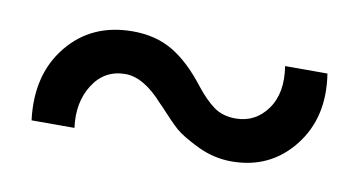

<svg xmlns="http://www.w3.org/2000/svg" viewBox="-35 -425 614 327"><g transform="rotate(10 271.5 -261.5)"><path d="M377 -167Q346.2 -167 317.6 -180.9Q289.1 -194.8 277.3 -205.3Q265.6 -215.8 245.1 -238.3Q241.7 -241.7 240.2 -243.2Q205.6 -282.2 173.8 -282.2Q137.7 -282.2 117.9 -251.2Q98.1 -220.2 104 -176.8H29.8Q20 -254.4 61.3 -305.2Q102.5 -356 173.8 -356Q213.4 -356 243.2 -338.4Q272.9 -320.8 301.8 -283.2Q318.4 -262.2 333.7 -251.2Q349.1 -240.2 371.1 -240.2Q405.3 -240.2 425.8 -268.6Q446.3 -296.9 439 -342.8H512.2Q523.9 -268.6 483.9 -217.8Q443.8 -167 377 -167Z"/></g></svg>

Font: Orkney
Style: Bold
Weight: 700
Designer: Samuel Oakes and Alfredo Marco Pradil
Foundry: Alfredo Marco Pradil
Version: 1.0